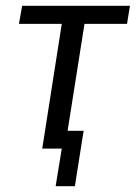

<svg xmlns="http://www.w3.org/2000/svg" viewBox="-20 -510 466 659"><path d="M171 129 192 0H125L192 -428H45L56 -490H426L416 -428H270L212 -61H267L237 129Z"/></svg>

Font: Nunito Sans 10pt Condensed
Style: Italic
Weight: 400
Width: 3
Italic angle: -9°
Designer: Vernon Adams
Foundry: Vernon Adams
Version: Version 3.101;gftools[0.9.27]